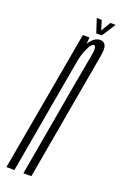

<svg xmlns="http://www.w3.org/2000/svg" viewBox="-173 -725 488 767"><g transform="rotate(20 71.0 -341.5)"><path d="M-37 0H-3L94 -550.5L97.5 -600H69.5ZM35 0H69L139.5 -400.5Q155.5 -493.5 165.8 -549.5Q176 -605.5 141.5 -605.5Q117 -605.5 97.2 -574.8Q77.5 -544 71 -507L84 -493Q88 -520 101 -549Q114 -578 124.5 -578Q137.5 -578 130.2 -536.5Q123 -495 106.5 -406.5ZM117.5 -624.5H141L178.5 -683H156.5L132 -642.5L119.5 -683H98.5Z"/></g></svg>

Font: Anybody UltraCondensed ExtraLight
Style: Italic
Weight: 250
Width: 1
Italic angle: -10°
Version: Version 1.113;gftools[0.9.25]